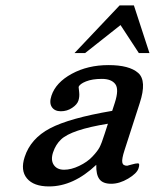

<svg xmlns="http://www.w3.org/2000/svg" viewBox="-20 -666 570 707"><path d="M530.3 -470.7H491.2L423.8 -573.7L293.5 -470.7H254.4L420.4 -646H473.1ZM365.7 -174.3 377.4 -210.4Q242.2 -188.5 204.6 -152.3Q185.1 -133.8 175.5 -105.2Q166 -76.7 178 -58.8Q189.9 -41 216.1 -41Q242.2 -41 271.7 -55.2Q301.3 -69.3 319.8 -88.9Q338.4 -108.4 346.2 -122.8Q354 -137.2 365.7 -174.3ZM334.5 -59.1Q250.5 20.5 160.6 20.5Q104 20.5 79.3 -9Q54.7 -38.6 70.8 -87.9Q92.8 -155.8 164.1 -193.4Q235.4 -231 393.1 -257.8L402.8 -287.6Q418.9 -337.4 404.5 -356.4Q390.1 -375.5 355 -375.5Q319.8 -375.5 296.6 -366.2Q273.4 -356.9 269.5 -345.7Q269.5 -343.3 271.5 -326.7Q273.4 -310.1 268.8 -295.7Q264.2 -281.2 245.6 -268.8Q227.1 -256.3 204.1 -256.3Q181.2 -256.3 170.9 -271.7Q160.6 -287.1 169.4 -313.5Q185.5 -362.3 244.4 -394.3Q303.2 -426.3 379.6 -426.3Q456.1 -426.3 488.8 -397.5Q521.5 -368.7 494.6 -286.6L438.5 -112.8Q428.2 -81.1 430.2 -68.4Q432.1 -55.7 448.2 -55.7Q449.7 -55.7 464.6 -60.1Q479.5 -64.5 487.8 -64.5Q496.1 -64.5 490 -45.9Q483.9 -27.3 451.9 -8.3Q419.9 10.7 389.4 10.7Q358.9 10.7 346.2 -6.1Q333.5 -22.9 334.5 -59.1Z"/></svg>

Font: RIT Rachana
Style: Bold Italic
Weight: 700
Designer: Hussain KH
Version: 1.4.7